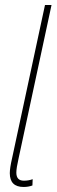

<svg xmlns="http://www.w3.org/2000/svg" viewBox="-20 -734 225 764"><path d="M74 10Q93 10 109 4L110 -21Q94 -15 75 -15Q45 -15 45 -47Q45 -65 54 -104L185 -714H159L28 -104Q19 -65 19 -45Q19 10 74 10Z"/></svg>

Font: Noto Sans Display Condensed Thin
Style: Italic
Weight: 250
Width: 3
Italic angle: -12°
Designer: Monotype Design Team
Foundry: Monotype Imaging Inc.
Version: Version 1.900